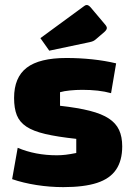

<svg xmlns="http://www.w3.org/2000/svg" viewBox="-20 -753 551 788"><path d="M37.8 -350.8Q37.8 -435.4 89.8 -475.2Q141.9 -515 252.6 -515Q306.7 -515 358.6 -509.5Q410.5 -504 456.6 -493L435.8 -370.6Q410.8 -377.6 381.1 -381Q351.4 -384.3 317.6 -384.3Q292.4 -384.3 267.5 -381.8Q242.5 -379.3 226.4 -374.6V-318.9Q299.7 -310.7 348.7 -298.2Q397.8 -285.7 426.8 -266.5Q455.8 -247.4 468.7 -219.6Q481.6 -191.9 481.6 -152.4Q481.6 -94.1 456.5 -57Q431.5 -19.8 378.3 -2.4Q325 15 239.7 15Q185 15 129.8 6.4Q74.5 -2.3 29.8 -17.8L52.6 -146.4Q125.1 -115.7 213.6 -115.7Q230.7 -115.7 249.8 -117.9Q268.8 -120.2 293 -125.1V-183.1Q215.4 -191.5 165.8 -203.1Q116.1 -214.8 88.2 -233.4Q60.3 -252 49 -280.3Q37.8 -308.6 37.8 -350.8ZM182.2 -545 145.8 -596.5 325.9 -728.5Q330.9 -732.5 336.2 -732.5Q343.2 -732.5 351.8 -723L410 -654Q418.5 -644.5 418.5 -638.2Q418.5 -630.9 408.5 -621.9L373.1 -591.5Q367.6 -586.8 362.3 -584.4Q357.1 -582 348.1 -580Z"/></svg>

Font: Changa
Style: Regular
Weight: 400
Designer: Eduardo Rodriguez Tunni
Foundry: Eduardo Rodriguez Tunni
Version: Version 3.003